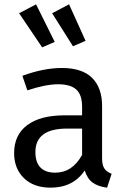

<svg xmlns="http://www.w3.org/2000/svg" viewBox="-20 -852 584 884"><path d="M494 -52 473 12Q432 7 407 -11Q382 -29 370 -67Q317 12 213 12Q135 12 90 -32Q45 -76 45 -147Q45 -231 105.5 -276Q166 -321 277 -321H358V-360Q358 -416 331 -440Q304 -464 248 -464Q190 -464 106 -436L83 -503Q181 -539 265 -539Q358 -539 404 -493.5Q450 -448 450 -364V-123Q450 -91 461 -75.5Q472 -60 494 -52ZM358 -139V-260H289Q143 -260 143 -152Q143 -105 166 -81Q189 -57 234 -57Q313 -57 358 -139ZM232 -659 174 -634 68 -791 146 -832ZM374 -664 316 -639 220 -791 298 -832Z"/></svg>

Font: FiraGOUPP
Style: Medium
Weight: 400
Designer: bBox Type
Foundry: bBox Type GmbH
Version: Version 1.001